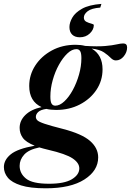

<svg xmlns="http://www.w3.org/2000/svg" viewBox="-96 -760 690 1012"><path d="M145.5 232.5Q63 232.5 14.8 217.2Q-33.5 202 -54.5 176.8Q-75.5 151.5 -75.5 120.5Q-75.5 83 -39.5 53.5Q-3.5 24 87 8Q40.5 -10.5 24 -33.8Q7.5 -57 7.5 -86Q7.5 -124.5 37.8 -154Q68 -183.5 123 -195.5Q58 -225.5 58 -307Q58 -365.5 90 -414.8Q122 -464 177.2 -494Q232.5 -524 302.5 -524Q330 -524 353 -518Q419.5 -514 458.5 -517.5Q497.5 -521 518.8 -526Q540 -531 553.5 -531Q574 -531 574 -510Q574 -485 556.5 -463.2Q539 -441.5 514.5 -441.5Q500.5 -441.5 487.5 -455Q474.5 -468.5 452.2 -483.8Q430 -499 387 -504Q444.5 -471 444.5 -394.5Q444.5 -334.5 412 -286Q379.5 -237.5 324.2 -209Q269 -180.5 200 -180.5Q171.5 -180.5 148.5 -186Q118 -181.5 105.5 -169.8Q93 -158 93 -144Q93 -134 100.8 -126Q108.5 -118 138.5 -107.8Q168.5 -97.5 235.5 -80.5Q336 -54.5 378.8 -17Q421.5 20.5 421.5 69.5Q421.5 139.5 349 186Q276.5 232.5 145.5 232.5ZM195.5 -203Q219 -203 243.2 -225.8Q267.5 -248.5 287.8 -285.8Q308 -323 320.5 -367Q333 -411 333 -453.5Q333 -480 326.5 -490.5Q320 -501 307 -501Q283 -501 259 -478.2Q235 -455.5 214.5 -418.5Q194 -381.5 181.8 -337.5Q169.5 -293.5 169.5 -251Q169.5 -224 176 -213.5Q182.5 -203 195.5 -203ZM7.5 114Q7.5 154 41 181.2Q74.5 208.5 162.5 208.5Q243.5 208.5 282.8 184.8Q322 161 322 127.5Q322 98.5 286.5 74.8Q251 51 158 29.5Q132.5 23.5 111.5 17Q55.5 28.5 31.5 55Q7.5 81.5 7.5 114ZM398.5 -627.5Q398.5 -604 377.5 -583.8Q356.5 -563.5 324.5 -563.5Q299 -563.5 284.5 -577.5Q270 -591.5 270 -617.5Q270 -640.5 285 -667Q300 -693.5 336.5 -714Q373 -734.5 438.5 -739.5L432.5 -720Q386 -716.5 366 -700.8Q346 -685 346 -667.5Q346 -652 359.2 -645.2Q372.5 -638.5 385.5 -635.5Q398.5 -632.5 398.5 -627.5Z"/></svg>

Font: Newsreader Display SemiBold
Style: Italic
Weight: 600
Italic angle: -17°
Designer: Hugues Gentile
Foundry: Production Type
Version: Version 1.001